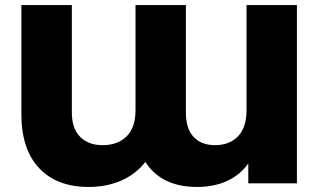

<svg xmlns="http://www.w3.org/2000/svg" viewBox="-20 -720 1257 754"><path d="M1146 -700.2V0H955.1V-78.1Q923.3 -33.2 872.1 -9.5Q820.8 14.2 753.9 14.2Q613.8 14.2 550.8 -84Q513.7 -36.1 456.3 -11Q398.9 14.2 328.1 14.2Q203.6 14.2 133.8 -59.6Q64 -133.3 64 -272V-700.2H262.2V-277.8Q262.2 -214.8 294.9 -182.4Q327.6 -149.9 382.8 -149.9Q442.4 -149.9 477.3 -184.6Q512.2 -219.2 512.2 -288.1V-700.2H710V-277.8Q710 -214.4 740.5 -182.1Q771 -149.9 824.2 -149.9Q880.9 -149.9 914.6 -184.6Q948.2 -219.2 948.2 -288.1V-700.2Z"/></svg>

Font: Montserrat ExtraBold
Style: Regular
Weight: 800
Designer: Julieta Ulanovsky
Foundry: Julieta Ulanovsky
Version: Version 9.000